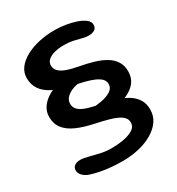

<svg xmlns="http://www.w3.org/2000/svg" viewBox="-172 -719 856 931"><g transform="rotate(-30 256.0 -254.0)"><path d="M243.5 103.5Q210.5 103.5 178 100.5Q145.5 97.5 117.5 91.8Q89.5 86 69 79Q47.5 71.5 35 58Q22.5 44.5 22.5 28.5Q22.5 12.5 34.5 3.8Q46.5 -5 66.5 -5Q83.5 -5 108.8 1.8Q134 8.5 164.8 15.5Q195.5 22.5 227.5 22.5Q262 22.5 294.8 16.8Q327.5 11 349 -2.5Q370.5 -16 370.5 -40Q370.5 -55.5 360.8 -67.2Q351 -79 332 -88.2Q313 -97.5 284.5 -105.2Q256 -113 218.5 -121Q162.5 -132.5 122.5 -150Q82.5 -167.5 61.5 -194.2Q40.5 -221 40.5 -259.5Q40.5 -290.5 58.2 -315.2Q76 -340 107.5 -357.5Q139 -375 180.5 -384.2Q222 -393.5 269.5 -393.5L268 -332Q240 -332 215.5 -323.5Q191 -315 175.8 -300Q160.5 -285 160.5 -264Q160.5 -242.5 176.2 -228.5Q192 -214.5 221.5 -205.2Q251 -196 290.5 -189Q331.5 -181.5 366.5 -170.8Q401.5 -160 428 -143.5Q454.5 -127 469 -103.5Q483.5 -80 483.5 -47.5Q483.5 -12 464.5 15.8Q445.5 43.5 412.2 63.2Q379 83 335.8 93.2Q292.5 103.5 243.5 103.5ZM243.5 -131.5 227.5 -193Q262 -193 294.8 -198.8Q327.5 -204.5 349 -218Q370.5 -231.5 370.5 -255.5Q370.5 -272 358.8 -284Q347 -296 325.2 -305.5Q303.5 -315 273 -322.5Q242.5 -330 205 -338Q149 -350 112.5 -369Q76 -388 58.2 -415Q40.5 -442 40.5 -477Q40.5 -508 59 -532.8Q77.5 -557.5 109.8 -575.2Q142 -593 184.2 -602.5Q226.5 -612 273.5 -612Q303.5 -612 334.5 -607Q365.5 -602 392 -592.8Q418.5 -583.5 434.8 -570.5Q451 -557.5 451 -541.5Q451 -521 437.2 -513.5Q423.5 -506 406.5 -506Q389 -506 370.2 -511Q351.5 -516 328.5 -521.2Q305.5 -526.5 274.5 -526.5Q246.5 -526.5 223.2 -520.2Q200 -514 186.2 -502Q172.5 -490 172.5 -472Q172.5 -453.5 185.2 -440Q198 -426.5 224.5 -416.8Q251 -407 290.5 -400Q331.5 -392.5 366.5 -382Q401.5 -371.5 428 -355.5Q454.5 -339.5 469 -316.2Q483.5 -293 483.5 -260.5Q483.5 -225 464.5 -200.5Q445.5 -176 412.2 -160.8Q379 -145.5 335.5 -138.5Q292 -131.5 243.5 -131.5Z"/></g></svg>

Font: Gluten Medium
Style: Regular
Weight: 500
Designer: Tyler Finck
Foundry: Etcetera Type Company
Version: Version 1.300